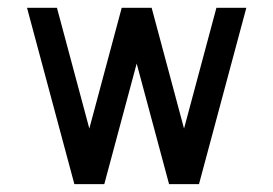

<svg xmlns="http://www.w3.org/2000/svg" viewBox="-20 -469 696 489"><path d="M486.8 0H410.6L328.1 -307.1L245.6 0H169.4L48.8 -449.2H125L207.5 -141.6L290 -449.2H366.2L448.7 -141.6L531.2 -449.2H607.4Z"/></svg>

Font: Catrinity
Style: Regular
Weight: 400
Designer: Alexander Lange
Foundry: High-Logic / Made with FontCreator
Version: Version 2.090;May 20, 2024;FontCreator 15.0.0.2974 64-bit